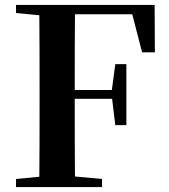

<svg xmlns="http://www.w3.org/2000/svg" viewBox="-20 -761 688 781"><path d="M558 -548H610L609 -741H45V-708L140 -699C141 -597 141 -496 141 -394V-346C141 -243 141 -141 140 -42L45 -33V0H395V-33L285 -43C284 -144 284 -247 284 -359H436L449 -252H494V-500H449L435 -395H284C284 -502 284 -604 285 -703H518Z"/></svg>

Font: Noto Serif SC
Style: Bold
Weight: 700
Designer: Ryoko NISHIZUKA 西塚涼子 (kana & ideographs); Frank Grießhammer (Latin, Greek & Cyrillic); Wenlong ZHANG 张文龙 (bopomofo); San
Foundry: Adobe
Version: Version 2.001;hotconv 1.1.0;makeotfexe 2.6.0